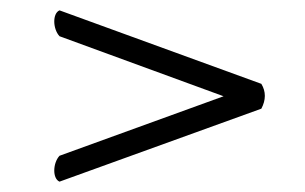

<svg xmlns="http://www.w3.org/2000/svg" viewBox="-20 -422 590 371"><path d="M412 -236 95 -121C82 -107 81 -77 95 -71L485 -212C494 -229 494 -245 485 -260L95 -402C81 -396 82 -366 95 -352Z"/></svg>

Font: Libertinus Serif
Style: Regular
Weight: 400
Designer: Philipp H. Poll, Khaled Hosny
Foundry: Caleb Maclennan
Version: Version 7.050;RELEASE